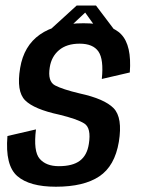

<svg xmlns="http://www.w3.org/2000/svg" viewBox="-20 -686 520 710"><path d="M186.5 4.5Q89 4.5 43.8 -35Q-1.5 -74.5 7.5 -183L113 -207.5Q103 -126 126.8 -98.8Q150.5 -71.5 197.5 -71.5Q248.5 -71.5 275.2 -91.5Q302 -111.5 308.5 -153.5Q318 -213 291.5 -229.5Q265 -246 199 -262Q106 -282 73 -315Q40 -348 54.5 -434.5Q68 -516.5 127.5 -558.2Q187 -600 288.5 -600Q389 -600 428.2 -559Q467.5 -518 460 -418L356.5 -394Q364 -466.5 344 -495.5Q324 -524.5 274.5 -524.5Q226.5 -524.5 198.2 -500.5Q170 -476.5 164 -437Q155.5 -385 183.5 -370.2Q211.5 -355.5 274.5 -340.5Q366.5 -320.5 400.2 -285.8Q434 -251 419.5 -161.5Q404.5 -72 347.2 -33.8Q290 4.5 186.5 4.5ZM167 -577.5 263.5 -665.5H335L401.5 -577.5H339.5L295 -639.5L229 -577.5Z"/></svg>

Font: Anybody Medium
Style: Italic
Weight: 500
Italic angle: -10°
Designer: Tyler Finck
Foundry: Etcetera Type Company
Version: Version 1.010; ttfautohint (v1.8.3) -l 8 -r 50 -G 200 -x 14 